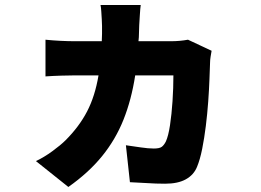

<svg xmlns="http://www.w3.org/2000/svg" viewBox="-20 -659 1040 764"><path d="M540 -639Q538 -626 536.5 -599.5Q535 -573 534 -559Q533 -543 533 -527Q533 -511 531 -495H662Q695 -495 728 -501L822 -457Q820 -447 818 -433.5Q816 -420 816 -413Q815 -386 813.5 -344.5Q812 -303 808.5 -254.5Q805 -206 799 -157.5Q793 -109 784.5 -66.5Q776 -24 764 5Q751 37 719.5 54.5Q688 72 637 72Q600 72 563.5 69.5Q527 67 497 66L481 -81Q510 -77 540 -72.5Q570 -68 592 -68Q615 -68 624 -75Q633 -82 640 -96Q650 -118 656.5 -161Q663 -204 666.5 -256.5Q670 -309 670 -359H518Q503 -262 471.5 -183Q440 -104 386.5 -38Q333 28 252 85L123 -18Q155 -33 188.5 -57.5Q222 -82 241 -101Q295 -155 326.5 -215.5Q358 -276 372 -359H275Q256 -359 223 -358Q190 -357 161 -355V-501Q190 -498 221 -496.5Q252 -495 275 -495H385Q386 -509 386 -524.5Q386 -540 386 -556Q386 -565 385 -581.5Q384 -598 383 -614Q382 -630 380 -639Z"/></svg>

Font: Source Han Sans CN Heavy
Style: Regular
Weight: 900
Designer: Ryoko NISHIZUKA 西塚涼子 (kana, bopomofo & ideographs); Paul D. Hunt (Latin, Greek & Cyrillic); Sandoll Communications 산돌커뮤니
Foundry: Adobe
Version: Version 2.000;hotconv 1.0.107;makeotfexe 2.5.65593